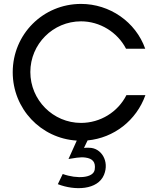

<svg xmlns="http://www.w3.org/2000/svg" viewBox="-20 -709 798 981"><path d="M626 -223C582 -136 492 -81 394 -81C251 -81 135 -198 135 -341C135 -484 251 -600 394 -600C490 -600 580 -545 624 -460H722C673 -598 540 -689 394 -689C200 -689 45 -534 45 -340C45 -153.3 188.6 -1.8 372.3 9.3L330 103.4C355.6 99.7 388.4 92 416.5 96C452.5 101.1 469.7 118.4 464 157.4C457.6 201.1 374 206.4 300.5 180L275.5 232C362.3 265.8 479 262.4 511.4 184.2C540.1 114.7 497.3 46.5 436.5 46C433.2 46 413.1 45.4 409 47L427.5 8.4C562.2 -4.3 676.8 -93.6 723 -223Z"/></svg>

Font: Glacial Indifference
Style: Medium
Weight: 500
Version: Version 1.001